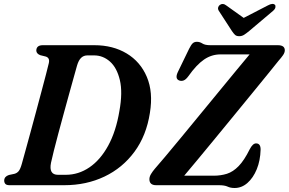

<svg xmlns="http://www.w3.org/2000/svg" viewBox="-20 -926 1444 960"><path d="M1 -23.5Q1.5 -43.5 24.5 -51L52.5 -57Q65 -60.5 73.2 -70.2Q81.5 -80 89 -106.5Q95.5 -130 106.8 -170.8Q118 -211.5 131.8 -262Q145.5 -312.5 159.8 -365.5Q174 -418.5 187 -467.2Q200 -516 209.8 -553.5Q219.5 -591 224 -610Q230.5 -637 208 -643.5L181.5 -650Q162 -657.5 161.5 -673Q162 -700 194 -700H451.5Q544.5 -700 613.2 -658.8Q682 -617.5 714.2 -541.5Q746.5 -465.5 729.5 -361.5Q712 -248 652.2 -167Q592.5 -86 502 -43Q411.5 0 301.5 0H28Q12.5 0 6.8 -6.5Q1 -13 1 -23.5ZM309 -52Q372.5 -52 427.2 -89.2Q482 -126.5 521 -197.8Q560 -269 577 -371Q594 -464.5 579.2 -526Q564.5 -587.5 529.8 -618.2Q495 -649 450.5 -649H417Q398.5 -649 385.8 -637Q373 -625 365 -597.5Q360 -579.5 349.8 -543.2Q339.5 -507 326.5 -459.5Q313.5 -412 299.2 -360.2Q285 -308.5 272 -259.8Q259 -211 249.2 -172.2Q239.5 -133.5 235 -112Q223 -52 270 -52ZM1074 0H761Q727 0 727 -30Q727 -42.5 735 -55.8Q743 -69 754 -82Q770.5 -100.5 805.2 -141.8Q840 -183 885.2 -238Q930.5 -293 980.2 -353.5Q1030 -414 1077.8 -472.2Q1125.5 -530.5 1164.8 -578Q1204 -625.5 1228 -654H1082Q1038 -654 1000.2 -628.2Q962.5 -602.5 921.5 -544.5Q909 -527.5 897.5 -523.5Q886 -519.5 875 -524Q853 -533.5 870.5 -568.5L925.5 -682Q935.5 -702 943.5 -709.5Q951.5 -717 964.5 -717Q979 -717 992 -708.5Q1005 -700 1031.5 -700H1369Q1404 -700 1404 -674.5Q1404 -663 1395.2 -650.2Q1386.5 -637.5 1373 -622.5Q1357 -602.5 1323.5 -561Q1290 -519.5 1245.2 -465Q1200.5 -410.5 1151.2 -350.2Q1102 -290 1054.2 -232Q1006.5 -174 966.5 -125.8Q926.5 -77.5 901 -47.5H1048Q1084 -47.5 1114.8 -57.2Q1145.5 -67 1173.2 -95.5Q1201 -124 1228.5 -179.5Q1244 -209.5 1260.5 -209Q1283.5 -209 1283 -177.5Q1281.5 -123 1263.8 -79.8Q1246 -36.5 1217.2 -11.2Q1188.5 14 1153 14Q1132.5 14 1117.8 7Q1103 0 1074 0ZM1226 -771Q1211.5 -759 1200.5 -752Q1189.5 -745 1176 -745Q1162 -745 1154.8 -752Q1147.5 -759 1139.5 -771L1074 -872Q1068.5 -881 1070.8 -889Q1073 -897 1079.5 -901.5Q1094.5 -912 1111 -899L1198.5 -836.5L1319.5 -899Q1344.5 -912.5 1355 -901.5Q1358.5 -897.5 1357 -889Q1355.5 -880.5 1345 -871.5Z"/></svg>

Font: Fraunces 72pt Soft SemiBold
Style: Italic
Weight: 600
Italic angle: -16°
Version: Version 1.000;[b76b70a41]